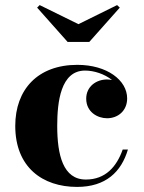

<svg xmlns="http://www.w3.org/2000/svg" viewBox="-20 -725 568 755"><path d="M288.5 -630 136 -705 126 -695 246 -560H331L451 -695L440.5 -705ZM483 -137H462.5C438.5 -69 394.5 -19 317.5 -19C228 -19 205 -115.5 205 -230C205 -324 218.5 -447.5 314.5 -447.5C350 -447.5 391 -434 420.5 -410.5C414 -411.5 407.5 -412.5 401 -412.5C358 -412.5 319 -384.5 319 -337C319 -284.5 363.5 -260 401 -260C444 -260 480 -289.5 480 -338C480 -409.5 401 -470 284 -470C128 -470 40 -372.5 40 -230C40 -67.5 147 10 283 10C396.5 10 457 -49.5 483 -137Z"/></svg>

Font: Bodoni* 11pt
Style: Bold
Weight: 700
Version: Version 2.3